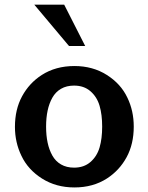

<svg xmlns="http://www.w3.org/2000/svg" viewBox="-20 -800 645 834"><path d="M350.1 -600.1H279.8L128.9 -779.8H258.8ZM561 -250Q561 -174.3 530 -117.2Q499 -60.1 444.8 -24.9Q384.3 14.2 303.2 14.2Q223.6 14.2 162.6 -24.4Q101.6 -63 73.2 -123Q44.9 -181.2 44.9 -249Q44.9 -324.7 75.9 -381.8Q106.9 -439 161.1 -474.1Q221.7 -513.2 303.2 -513.2Q382.8 -513.2 443.8 -474.6Q504.9 -436 533.2 -376Q561 -318.8 561 -250ZM301.8 -71.8Q344.7 -71.8 373 -96.4Q401.4 -121.1 412.6 -159.7Q423.8 -198.2 423.8 -250Q423.8 -301.8 412.6 -340.3Q401.4 -378.9 373 -403.6Q344.7 -428.2 301.8 -428.2Q269 -428.2 245.1 -414.3Q221.2 -400.4 207.3 -375.5Q193.4 -350.6 186.8 -319.3Q180.2 -288.1 180.2 -250Q180.2 -211.9 186.8 -180.7Q193.4 -149.4 207.3 -124.5Q221.2 -99.6 245.1 -85.7Q269 -71.8 301.8 -71.8Z"/></svg>

Font: Perun
Style: Bold
Weight: 700
Foundry: Copyright (c) Stefan Peev, Context Ltd, 2016
Version: Version 1.0000